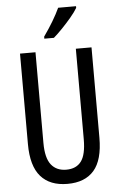

<svg xmlns="http://www.w3.org/2000/svg" viewBox="-62 -986 646 1038"><g transform="rotate(-5 261.0 -466.5)"><path d="M455 -224Q455 -103 406 -46.5Q357 10 262 10Q167 10 117 -47Q67 -104 67 -223V-714H151V-222Q151 -140 180 -103.5Q209 -67 262 -67Q316 -67 343 -103Q370 -139 370 -223V-714H455ZM391 -934Q379 -913 355 -884.5Q331 -856 304.5 -828.5Q278 -801 257 -783H205V-794Q263 -876 294 -943H391Z"/></g></svg>

Font: Noto Sans Ethiopic ExtraCondensed
Style: Regular
Weight: 400
Width: 2
Designer: Monotype Design Team
Foundry: Monotype Imaging Inc.
Version: Version 2.102; ttfautohint (v1.8.4.7-5d5b)